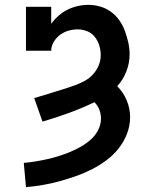

<svg xmlns="http://www.w3.org/2000/svg" viewBox="-20 -548 640 791"><path d="M87 223 78 123Q102 121 126.5 117Q151 113 175.5 107.5Q200 102 223.5 94.5Q247 87 270 77.5Q293 68 314.5 55.5Q336 43 354.5 26.5Q373 10 384.5 -12.5Q396 -35 396 -60Q396 -79 389 -96.5Q382 -114 369 -127Q317 -102 263.5 -82.5Q210 -63 155 -47L121 -144Q142 -150 163 -156.5Q184 -163 205 -169.5Q226 -176 247 -182.5Q268 -189 288.5 -196.5Q309 -204 328.5 -214.5Q348 -225 363 -241.5Q378 -258 386.5 -278.5Q395 -299 395 -321Q395 -341 389 -360.5Q383 -380 370.5 -396Q358 -412 339 -419.5Q320 -427 300 -427Q281 -427 262 -421.5Q243 -416 227.5 -404.5Q212 -393 201.5 -375.5Q191 -358 191 -339H87V-520H191V-450Q204 -468 221 -483Q238 -498 258 -508Q278 -518 300 -523Q322 -528 344 -528Q369 -528 393 -521Q417 -514 437 -499.5Q457 -485 471.5 -464.5Q486 -444 494.5 -420.5Q503 -397 508.5 -373Q514 -349 514 -324Q514 -288 500.5 -253.5Q487 -219 463 -193Q488 -168 502 -134.5Q516 -101 516 -65Q516 -30 503 3.5Q490 37 468 64.5Q446 92 417.5 113Q389 134 357.5 150Q326 166 293 177.5Q260 189 226 198.5Q192 208 157 214Q122 220 87 223Z"/></svg>

Font: Iosevka Plex Etoile
Style: Bold
Weight: 700
Designer: Belleve Invis
Foundry: Belleve Invis
Version: Version 25.1.1; ttfautohint (v1.8.4)